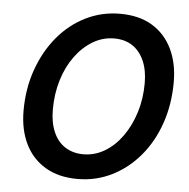

<svg xmlns="http://www.w3.org/2000/svg" viewBox="-52 -763 814 826"><g transform="rotate(5 355.0 -350.0)"><path d="M312 12Q231 12 173.5 -22Q116 -56 86 -117.5Q56 -179 56 -261Q56 -356 85 -438Q114 -520 165 -581.5Q216 -643 285 -677.5Q354 -712 434 -712Q516 -712 572.5 -678Q629 -644 659 -582.5Q689 -521 689 -439Q689 -344 661 -262Q633 -180 581.5 -118.5Q530 -57 461 -22.5Q392 12 312 12ZM328 -96Q377 -96 420 -121.5Q463 -147 495.5 -192.5Q528 -238 546.5 -297Q565 -356 565 -424Q565 -480 547 -520.5Q529 -561 496.5 -582.5Q464 -604 418 -604Q369 -604 326 -578.5Q283 -553 250 -508Q217 -463 199 -403.5Q181 -344 181 -276Q181 -220 199 -179Q217 -138 250.5 -117Q284 -96 328 -96Z"/></g></svg>

Font: DM Sans 24pt SemiBold
Style: Italic
Weight: 600
Italic angle: -10°
Designer: Colophon Foundry, Jonny Pinhorn
Foundry: Colophon Foundry
Version: Version 4.004;gftools[0.9.30]